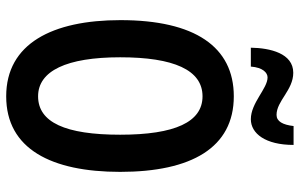

<svg xmlns="http://www.w3.org/2000/svg" viewBox="-194 -764 968 620"><g transform="rotate(90 290.0 -454.0)"><path d="M134 -780H195C198 -819 215 -834 230 -834C266 -834 312 -780 365 -780C411 -780 448 -827 448 -918H387C383 -883 372 -863 351 -863C306 -863 271 -917 215 -917C152 -917 135 -842 134 -780ZM535 -358C535 -588 457 -725 291 -725C131 -725 45 -599 45 -359C45 -139 121 10 291 10C461 10 535 -136 535 -358ZM165 -358C165 -531 206 -624 291 -624C374 -624 415 -535 415 -358C415 -181 375 -93 291 -93C209 -93 165 -185 165 -358Z"/></g></svg>

Font: Noto Sans Hebrew ExtraCondensed SemiBold
Style: Regular
Weight: 600
Width: 2
Designer: Ben Nathan
Foundry: Google LLC
Version: Version 3.001